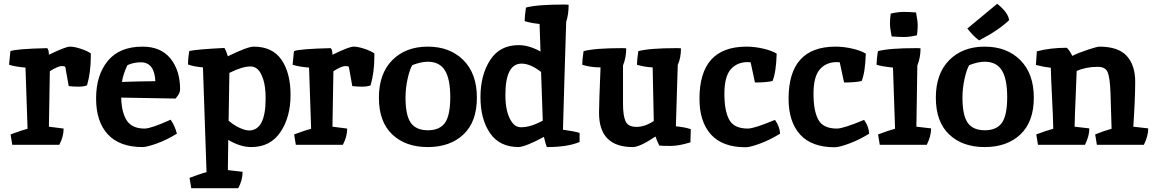

<svg xmlns="http://www.w3.org/2000/svg" viewBox="-20 -767 6102 1017"><path d="M326 -412Q324 -417 306 -417Q288 -417 244 -390Q240 -194 239 -96L317 -86Q317 -43 294 0H45L36 -55Q98 -78 126 -85L115 -409Q63 -413 28 -424L35 -496Q62 -508 230 -512Q239 -503 239 -477Q327 -520 350.5 -520Q374 -520 408.5 -508.5Q443 -497 461 -484V-467Q461 -385 441 -315Q424 -308 396 -308Q368 -308 344 -311Q341 -324 326 -412Z M746 -86Q780 -86 884 -133Q906 -101 917 -59Q862 -25 809.5 -6.5Q757 12 735 12Q614 12 551.5 -55Q489 -122 489 -245.5Q489 -369 551 -444.5Q613 -520 735 -520Q832 -520 883 -457Q934 -394 934 -293Q934 -272 910 -245L622 -250Q624 -170 652 -128Q680 -86 746 -86ZM726 -437Q688 -437 655 -422Q632 -374 626 -333Q704 -336 803 -337Q798 -437 726 -437Z M1311 12Q1253 12 1189 -26Q1187 80 1187 134L1265 143Q1265 187 1242 230H993L984 175Q1048 151 1074 145L1055 -410Q1008 -414 976 -425Q976 -462 983 -497Q1025 -506 1169 -513Q1177 -500 1187 -469Q1291 -520 1324 -520Q1423 -520 1471 -450.5Q1519 -381 1519 -264Q1519 -147 1465.5 -67.5Q1412 12 1311 12ZM1195 -381 1191 -128Q1214 -107 1245.5 -91.5Q1277 -76 1299 -76Q1387 -76 1387 -245Q1387 -308 1374.5 -346Q1362 -384 1345.5 -399.5Q1329 -415 1307 -415Q1263 -415 1195 -381Z M1828 -412Q1826 -417 1808 -417Q1790 -417 1746 -390Q1742 -194 1741 -96L1819 -86Q1819 -43 1796 0H1547L1538 -55Q1600 -78 1628 -85L1617 -409Q1565 -413 1530 -424L1537 -496Q1564 -508 1732 -512Q1741 -503 1741 -477Q1829 -520 1852.5 -520Q1876 -520 1910.5 -508.5Q1945 -497 1963 -484V-467Q1963 -385 1943 -315Q1926 -308 1898 -308Q1870 -308 1846 -311Q1843 -324 1828 -412Z M2246 -440Q2210 -440 2164 -422Q2151 -402 2139.5 -351.5Q2128 -301 2128 -250Q2128 -156 2156 -116.5Q2184 -77 2246.5 -77Q2309 -77 2337 -116.5Q2365 -156 2365 -252.5Q2365 -349 2336.5 -394.5Q2308 -440 2246 -440ZM2246 -520Q2363 -520 2434.5 -448.5Q2506 -377 2506 -249.5Q2506 -122 2435 -55Q2364 12 2246 12Q2128 12 2057.5 -55Q1987 -122 1987 -249.5Q1987 -377 2058 -448.5Q2129 -520 2246 -520Z M2968 -743Q2987 -743 2992 -742Q2992 -690 2979 -651Q2975 -543 2969.5 -343.5Q2964 -144 2962 -80Q3021 -72 3050 -63V-15Q2987 12 2877 12Q2871 1 2861 -42Q2769 8 2728 12Q2626 12 2575.5 -62Q2525 -136 2525 -252.5Q2525 -369 2576 -448.5Q2627 -528 2727 -528Q2782 -528 2843 -494L2838 -640Q2791 -645 2759 -655Q2759 -680 2766 -727Q2825 -743 2968 -743ZM2743 -430Q2657 -430 2657 -264Q2657 -169 2691 -121Q2710 -93 2740 -93Q2791 -93 2855 -128L2846 -386Q2789 -430 2743 -430Z M3563 -512Q3582 -512 3587 -511Q3587 -460 3570 -423Q3564 -203 3560 -98Q3605 -94 3639 -83L3637 -13Q3576 6 3532 6Q3488 6 3472 4Q3460 -20 3452 -44Q3369 12 3332 12Q3153 12 3153 -169Q3153 -218 3161 -410Q3108 -410 3064 -424Q3064 -449 3071 -496Q3130 -512 3273 -512Q3292 -512 3297 -511Q3297 -462 3280 -420V-218Q3280 -154 3293.5 -124.5Q3307 -95 3351.5 -95Q3396 -95 3443 -126L3437 -410Q3393 -412 3354 -424Q3354 -449 3361 -496Q3420 -512 3563 -512Z M3956 -437 3940 -438Q3884 -438 3850.5 -399.5Q3817 -361 3817 -270.5Q3817 -180 3842.5 -133Q3868 -86 3941 -86Q3975 -86 4085 -132Q4110 -97 4112 -59Q4057 -25 4004.5 -6Q3952 13 3930 13Q3807 13 3746 -54.5Q3685 -122 3685 -244Q3685 -520 3934 -520Q3977 -520 4022.5 -509.5Q4068 -499 4094 -483Q4091 -383 4072 -338Q4039 -330 3979 -330Z M4428 -437 4412 -438Q4356 -438 4322.5 -399.5Q4289 -361 4289 -270.5Q4289 -180 4314.5 -133Q4340 -86 4413 -86Q4447 -86 4557 -132Q4582 -97 4584 -59Q4529 -25 4476.5 -6Q4424 13 4402 13Q4279 13 4218 -54.5Q4157 -122 4157 -244Q4157 -520 4406 -520Q4449 -520 4494.5 -509.5Q4540 -499 4566 -483Q4563 -383 4544 -338Q4511 -330 4451 -330Z M4832 -512Q4851 -512 4856 -511Q4856 -462 4839 -420Q4835 -204 4834 -96L4912 -87Q4912 -46 4889 0H4640L4631 -55Q4693 -78 4721 -85L4710 -409Q4651 -415 4623 -424Q4623 -449 4630 -496Q4689 -512 4832 -512ZM4832 -701Q4841 -656 4841 -632.5Q4841 -609 4837 -580Q4797 -571 4769.5 -571Q4742 -571 4703 -574Q4694 -619 4694 -642.5Q4694 -666 4698 -695Q4738 -704 4765.5 -704Q4793 -704 4832 -701Z M5196 -440Q5160 -440 5114 -422Q5101 -402 5089.5 -351.5Q5078 -301 5078 -250Q5078 -156 5106 -116.5Q5134 -77 5196.5 -77Q5259 -77 5287 -116.5Q5315 -156 5315 -252.5Q5315 -349 5286.5 -394.5Q5258 -440 5196 -440ZM5196 -520Q5313 -520 5384.5 -448.5Q5456 -377 5456 -249.5Q5456 -122 5385 -55Q5314 12 5196 12Q5078 12 5007.5 -55Q4937 -122 4937 -249.5Q4937 -377 5008 -448.5Q5079 -520 5196 -520ZM5104 -616 5262 -747Q5321 -700 5325 -660Q5299 -635 5259.5 -608Q5220 -581 5166 -553Q5134 -577 5104 -616Z M5983 -96 6062 -87Q6062 -46 6039 0H5790L5781 -55Q5828 -74 5868 -85Q5865 -200 5862 -278.5Q5859 -357 5847 -385Q5835 -413 5794 -413Q5732 -413 5683 -391Q5682 -348 5677.5 -250.5Q5673 -153 5672 -96L5750 -87Q5750 -46 5727 0H5478L5469 -55Q5519 -74 5559 -85Q5558 -145 5552.5 -251Q5547 -357 5546 -408Q5509 -412 5467 -423L5472 -495Q5542 -514 5630 -514Q5641 -507 5660 -471Q5694 -488 5743 -504Q5792 -520 5803 -520Q5903 -520 5948 -471Q5993 -422 5993 -334Q5993 -246 5983 -96Z"/></svg>

Font: Inika
Style: Bold
Weight: 700
Version: Version 1.001